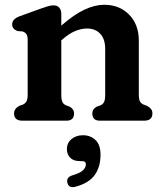

<svg xmlns="http://www.w3.org/2000/svg" viewBox="-20 -506 685 805"><path d="M237 -448.5V-398.5Q290 -445 334 -465.5Q378 -486 417 -486Q481 -486 521.5 -444.5Q562 -403 562 -336V-109.5Q562 -89 567.2 -80.2Q572.5 -71.5 582 -67.5L596 -62.5Q607 -56.5 613 -49.2Q619 -42 619 -30.5Q619 0 584 0H399Q367 0 367 -30.5Q367 -49 386 -59L401.5 -64.5Q411.5 -69 416.2 -78.2Q421 -87.5 421 -109.5V-301Q421 -342.5 400.2 -364.5Q379.5 -386.5 344.5 -386.5Q321.5 -386.5 295.2 -375.8Q269 -365 241 -340L237 -337V-109.5Q237 -87.5 241.8 -78.2Q246.5 -69 256.5 -64.5L271.5 -59Q290.5 -49 290.5 -30.5Q290.5 0 258.5 0H74Q39 0 39 -30.5Q39 -50.5 61.5 -62.5L76 -67.5Q85.5 -72 90.8 -80.8Q96 -89.5 96 -109.5V-338Q96 -356 90.5 -363.2Q85 -370.5 75.5 -374L52.5 -376Q31 -385 31 -404Q31 -426 61.5 -437.5L147 -468.5Q165.5 -475 178.8 -479.2Q192 -483.5 205 -483.5Q220 -483.5 228.5 -473.8Q237 -464 237 -448.5ZM315 169.5Q288.5 169.5 274.5 155.5Q260.5 141.5 260.5 119Q260.5 93 280 77Q299.5 61 327.5 61Q359.5 61 380.5 81.2Q401.5 101.5 401.5 143Q401.5 192.5 377.8 226.8Q354 261 298 276.5Q268.5 285 262.5 260Q257 237 284 229Q317 219 328.5 207.5Q340 196 340 183Q340 169.5 324.5 169.5Z"/></svg>

Font: Fraunces 9pt SuperSoft SemiBold
Style: Regular
Weight: 600
Version: Version 1.000;[0bf87f6ff]